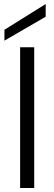

<svg xmlns="http://www.w3.org/2000/svg" viewBox="-20 -934 269 954"><path d="M80 -699H150V0H80ZM207 -914V-851L2 -732V-786Z"/></svg>

Font: Poppins Light
Style: Regular
Weight: 300
Designer: Ninad Kale (Devanagari), Jonny Pinhorn (Latin)
Version: Version 5.002